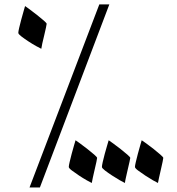

<svg xmlns="http://www.w3.org/2000/svg" viewBox="-20 -677 792 860"><path d="M158.7 162.6H112.3L424.8 -657.2H469.7ZM189 -570.3Q189 -567.9 185.8 -552.7Q182.6 -537.6 178 -518.6Q173.3 -499.5 169.4 -482.2Q165.5 -464.8 165 -458.5Q159.2 -460.9 142.1 -470.5Q125 -480 107.2 -491.7Q89.4 -503.4 75.7 -513.9Q62 -524.4 62 -529.8Q62 -535.6 65.9 -552.5Q69.8 -569.3 75 -588.6Q80.1 -607.9 85.2 -625.2Q90.3 -642.6 92.3 -649.9Q97.7 -646.5 113.3 -634.8Q128.9 -623 145.8 -609.9Q162.6 -596.7 175.8 -585.2Q189 -573.7 189 -570.3ZM563.5 30.3Q563.5 32.7 560.1 47.9Q556.6 63 552.2 82Q547.9 101.1 543.9 118.7Q540 136.2 539.6 142.6Q533.7 140.1 516.6 130.4Q499.5 120.6 481.7 108.9Q463.9 97.2 450.2 86.7Q436.5 76.2 436.5 70.8Q436.5 64.9 440.2 48.3Q443.8 31.7 449.2 12.2Q454.6 -7.3 459.7 -24.7Q464.8 -42 466.8 -48.8Q472.2 -45.4 487.8 -33.9Q503.4 -22.5 520.3 -9.3Q537.1 3.9 550.3 15.4Q563.5 26.9 563.5 30.3ZM711.4 30.3Q711.4 32.7 708.3 47.9Q705.1 63 700.7 82Q696.3 101.1 692.4 118.7Q688.5 136.2 687.5 142.6Q681.6 140.1 664.8 130.4Q647.9 120.6 630.1 108.9Q612.3 97.2 598.4 86.7Q584.5 76.2 584.5 70.8Q584.5 64.9 588.4 48.3Q592.3 31.7 597.4 12.2Q602.5 -7.3 607.7 -24.7Q612.8 -42 614.7 -48.8Q620.1 -45.4 636 -33.9Q651.9 -22.5 668.5 -9.3Q685.1 3.9 698.2 15.4Q711.4 26.9 711.4 30.3ZM415 30.3Q415 32.7 411.9 47.9Q408.7 63 404.1 82Q399.4 101.1 395.8 118.7Q392.1 136.2 391.1 142.6Q385.3 140.1 368.2 130.4Q351.1 120.6 333.5 108.9Q315.9 97.2 302 86.7Q288.1 76.2 288.1 70.8Q288.1 64.9 292 48.3Q295.9 31.7 301 12.2Q306.2 -7.3 311.3 -24.7Q316.4 -42 318.4 -48.8Q323.7 -45.4 339.4 -33.9Q355 -22.5 371.8 -9.3Q388.7 3.9 401.9 15.4Q415 26.9 415 30.3Z"/></svg>

Font: Accordance
Style: Regular
Weight: 400
Version: Version 1.1 (build May 11, 2018) Miklal Software Solutions, 